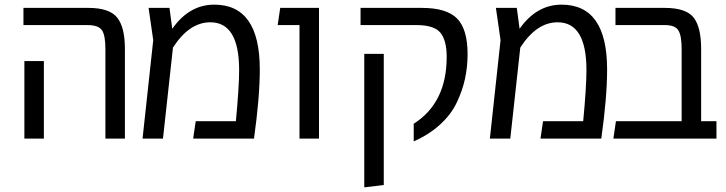

<svg xmlns="http://www.w3.org/2000/svg" viewBox="-20 -597 3127 827"><path d="M434 0V-387Q434 -445 419 -467Q404 -489 356 -489H81V-563H361Q451 -563 484.5 -521.5Q518 -480 518 -387V0ZM85 0V-334H169V0Z M903 -577Q1099 -577 1099 -298Q1099 -178 1074 0H812L823 -75H996Q1010 -222 1010 -295Q1010 -501 886 -501Q795 -501 725 -392L682 0H594L640 -424L620 -563H710L722 -473Q795 -577 903 -577Z M1270 0V-489H1176L1187 -563H1354V0Z M1762 12V-64Q1904 -154 1904 -352Q1904 -423 1877 -456Q1850 -489 1774 -489H1533V-563H1797Q1904 -563 1949 -517Q1994 -471 1994 -364Q1994 -309 1983 -258Q1972 -207 1947.5 -155.5Q1923 -104 1875.5 -60.5Q1828 -17 1762 12ZM1549 210V-365H1633V200Z M2399 -577Q2595 -577 2595 -298Q2595 -178 2570 0H2308L2319 -75H2492Q2506 -222 2506 -295Q2506 -501 2382 -501Q2291 -501 2221 -392L2178 0H2090L2136 -424L2116 -563H2206L2218 -473Q2291 -577 2399 -577Z M3000 -75H3066V0H2622L2633 -75H2916V-387Q2916 -443 2902 -466Q2888 -489 2844 -489H2631V-563H2843Q2935 -563 2967.5 -521.5Q3000 -480 3000 -387Z"/></svg>

Font: FiraGO Book
Style: Regular
Weight: 350
Designer: bBox Type
Foundry: bBox Type GmbH
Version: Version 1.001;PS 001.001;hotconv 1.0.88;makeotf.lib2.5.64775